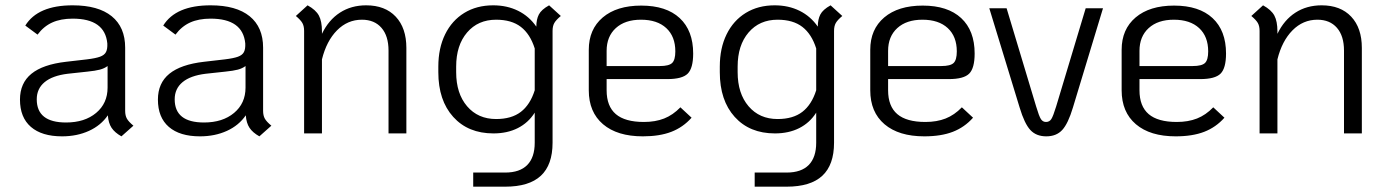

<svg xmlns="http://www.w3.org/2000/svg" viewBox="-20 -501 5209 721"><path d="M481 -29 436 11Q411 -3 399 -21Q387 -39 385 -68Q359 -30 314 -9.5Q269 11 213 11Q137 11 96 -24.5Q55 -60 55 -127Q55 -189 98 -224Q141 -259 228 -269L306 -278Q339 -282 355.5 -288Q372 -294 378 -305.5Q384 -317 383 -338Q374 -431 253 -431Q208 -431 176 -416.5Q144 -402 121 -371L75 -405Q122 -481 253 -481Q349 -481 399.5 -440Q450 -399 450 -322V-85Q450 -67 456.5 -55.5Q463 -44 481 -29ZM384 -172V-253Q372 -244 355 -239.5Q338 -235 308 -232L234 -224Q177 -217 147.5 -192.5Q118 -168 118 -128Q118 -41 228 -41Q298 -41 341 -77Q384 -113 384 -172Z M999 -29 954 11Q929 -3 917 -21Q905 -39 903 -68Q877 -30 832 -9.5Q787 11 731 11Q655 11 614 -24.5Q573 -60 573 -127Q573 -189 616 -224Q659 -259 746 -269L824 -278Q857 -282 873.5 -288Q890 -294 896 -305.5Q902 -317 901 -338Q892 -431 771 -431Q726 -431 694 -416.5Q662 -402 639 -371L593 -405Q640 -481 771 -481Q867 -481 917.5 -440Q968 -399 968 -322V-85Q968 -67 974.5 -55.5Q981 -44 999 -29ZM902 -172V-253Q890 -244 873 -239.5Q856 -235 826 -232L752 -224Q695 -217 665.5 -192.5Q636 -168 636 -128Q636 -41 746 -41Q816 -41 859 -77Q902 -113 902 -172Z M1506 -321V0H1439V-311Q1439 -366 1412.5 -396.5Q1386 -427 1339 -427Q1285 -427 1245.5 -387Q1206 -347 1189 -278V0H1122V-385Q1122 -403 1115.5 -414.5Q1109 -426 1091 -441L1135 -481Q1166 -464 1177.5 -442.5Q1189 -421 1189 -383V-374Q1214 -426 1256.5 -453.5Q1299 -481 1355 -481Q1426 -481 1466 -438.5Q1506 -396 1506 -321Z M2086 -441Q2068 -426 2061.5 -414.5Q2055 -403 2055 -385V35Q2055 118 2011 159Q1967 200 1877 200H1757V147H1877Q1932 147 1960 118.5Q1988 90 1988 35V-78Q1964 -40 1924.5 -20Q1885 0 1833 0Q1738 0 1682 -62Q1626 -124 1626 -230V-251Q1626 -320 1651.5 -372Q1677 -424 1723.5 -452.5Q1770 -481 1832 -481Q1884 -481 1925.5 -460.5Q1967 -440 1994 -401Q1994 -428 2003.5 -446.5Q2013 -465 2042 -481ZM1988 -162V-319Q1971 -373 1936 -400Q1901 -427 1843 -427Q1775 -427 1734 -379Q1693 -331 1693 -251V-230Q1693 -150 1734 -102Q1775 -54 1843 -54Q1901 -54 1936 -81Q1971 -108 1988 -162Z M2535 -98 2577 -59Q2545 -23 2501 -6Q2457 11 2394 11Q2298 11 2244.5 -34.5Q2191 -80 2191 -162V-314Q2191 -391 2243.5 -435.5Q2296 -480 2388 -480Q2482 -480 2532.5 -433Q2583 -386 2583 -300Q2583 -245 2562.5 -224.5Q2542 -204 2486 -204H2258V-162Q2258 -102 2292.5 -72.5Q2327 -43 2398 -43Q2441 -43 2474 -56Q2507 -69 2535 -98ZM2258 -310V-253H2458Q2492 -253 2504 -264.5Q2516 -276 2516 -308Q2516 -364 2482 -395.5Q2448 -427 2387 -427Q2327 -427 2292.5 -395.5Q2258 -364 2258 -310Z M3143 -441Q3125 -426 3118.5 -414.5Q3112 -403 3112 -385V35Q3112 118 3068 159Q3024 200 2934 200H2814V147H2934Q2989 147 3017 118.5Q3045 90 3045 35V-78Q3021 -40 2981.5 -20Q2942 0 2890 0Q2795 0 2739 -62Q2683 -124 2683 -230V-251Q2683 -320 2708.5 -372Q2734 -424 2780.5 -452.5Q2827 -481 2889 -481Q2941 -481 2982.5 -460.5Q3024 -440 3051 -401Q3051 -428 3060.5 -446.5Q3070 -465 3099 -481ZM3045 -162V-319Q3028 -373 2993 -400Q2958 -427 2900 -427Q2832 -427 2791 -379Q2750 -331 2750 -251V-230Q2750 -150 2791 -102Q2832 -54 2900 -54Q2958 -54 2993 -81Q3028 -108 3045 -162Z M3592 -98 3634 -59Q3602 -23 3558 -6Q3514 11 3451 11Q3355 11 3301.5 -34.5Q3248 -80 3248 -162V-314Q3248 -391 3300.5 -435.5Q3353 -480 3445 -480Q3539 -480 3589.5 -433Q3640 -386 3640 -300Q3640 -245 3619.5 -224.5Q3599 -204 3543 -204H3315V-162Q3315 -102 3349.5 -72.5Q3384 -43 3455 -43Q3498 -43 3531 -56Q3564 -69 3592 -98ZM3315 -310V-253H3515Q3549 -253 3561 -264.5Q3573 -276 3573 -308Q3573 -364 3539 -395.5Q3505 -427 3444 -427Q3384 -427 3349.5 -395.5Q3315 -364 3315 -310Z M3809 -97 3695 -470H3760L3871 -101Q3882 -64 3889 -53.5Q3896 -43 3908 -43Q3921 -43 3928 -54Q3935 -65 3946 -101L4057 -470H4122L4009 -97Q3991 -37 3969 -13Q3947 11 3909 11Q3871 11 3849 -13Q3827 -37 3809 -97Z M4536 -98 4578 -59Q4546 -23 4502 -6Q4458 11 4395 11Q4299 11 4245.5 -34.5Q4192 -80 4192 -162V-314Q4192 -391 4244.5 -435.5Q4297 -480 4389 -480Q4483 -480 4533.5 -433Q4584 -386 4584 -300Q4584 -245 4563.5 -224.5Q4543 -204 4487 -204H4259V-162Q4259 -102 4293.5 -72.5Q4328 -43 4399 -43Q4442 -43 4475 -56Q4508 -69 4536 -98ZM4259 -310V-253H4459Q4493 -253 4505 -264.5Q4517 -276 4517 -308Q4517 -364 4483 -395.5Q4449 -427 4388 -427Q4328 -427 4293.5 -395.5Q4259 -364 4259 -310Z M5094 -321V0H5027V-311Q5027 -366 5000.5 -396.5Q4974 -427 4927 -427Q4873 -427 4833.5 -387Q4794 -347 4777 -278V0H4710V-385Q4710 -403 4703.5 -414.5Q4697 -426 4679 -441L4723 -481Q4754 -464 4765.5 -442.5Q4777 -421 4777 -383V-374Q4802 -426 4844.5 -453.5Q4887 -481 4943 -481Q5014 -481 5054 -438.5Q5094 -396 5094 -321Z"/></svg>

Font: KoHo
Style: Regular
Weight: 400
Version: Version 1.000; ttfautohint (v1.6)